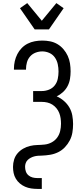

<svg xmlns="http://www.w3.org/2000/svg" viewBox="-20 -1005 540 1240"><path d="M221 215Q201 215 181 212Q161 209 142.5 201Q124 193 108.5 180Q93 167 82.5 149.5Q72 132 68 112.5Q64 93 64 73Q64 49 71 26Q78 3 93.5 -15Q109 -33 130 -45Q151 -57 174.5 -62.5Q198 -68 221.5 -68.5Q245 -69 268.5 -71.5Q292 -74 313.5 -85.5Q335 -97 349 -116Q363 -135 368.5 -158.5Q374 -182 374 -206Q374 -223 371.5 -241Q369 -259 362.5 -275.5Q356 -292 344.5 -306Q333 -320 318 -329.5Q303 -339 285.5 -343Q268 -347 250 -347H194V-417H250Q274 -417 296.5 -426Q319 -435 333.5 -453.5Q348 -472 353 -495.5Q358 -519 358 -543Q358 -567 353 -590.5Q348 -614 334.5 -633.5Q321 -653 299 -663Q277 -673 253 -673Q231 -673 210 -665Q189 -657 174.5 -640.5Q160 -624 154 -602.5Q148 -581 148 -559V-555H70V-561Q70 -586 75.5 -610Q81 -634 92 -655.5Q103 -677 120 -694.5Q137 -712 158.5 -723Q180 -734 204.5 -738.5Q229 -743 253 -743Q279 -743 304 -738Q329 -733 351 -720Q373 -707 390 -687Q407 -667 417.5 -644Q428 -621 432 -595.5Q436 -570 436 -544Q436 -520 432 -495.5Q428 -471 416.5 -449Q405 -427 386.5 -410Q368 -393 346 -383Q371 -372 392.5 -353.5Q414 -335 428 -311Q442 -287 447 -259Q452 -231 452 -204Q452 -176 447.5 -149Q443 -122 430.5 -98Q418 -74 399 -54Q380 -34 355.5 -22Q331 -10 304 -5.5Q277 -1 250 0Q237 0 225 1Q213 2 201.5 5Q190 8 178.5 14Q167 20 158.5 28.5Q150 37 146 48.5Q142 60 142 72Q142 88 147 102.5Q152 117 163.5 127Q175 137 190 141Q205 145 221 145H250V215ZM204 -815 109 -952 156 -985 250 -871 344 -985 391 -952 296 -815Z"/></svg>

Font: Iosevka srxl
Style: Regular
Weight: 400
Monospace: yes
Designer: Belleve Invis
Foundry: Belleve Invis
Version: Version 33.0.1; ttfautohint (v1.8.3)